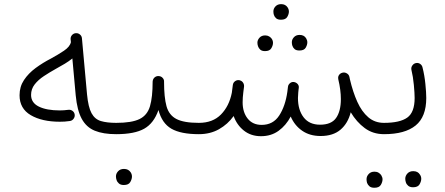

<svg xmlns="http://www.w3.org/2000/svg" viewBox="-20 -638 2134 920"><path d="M73.7 -181.6Q73.7 -222.7 95 -254.6Q116.2 -286.6 150.6 -312Q185.1 -337.4 224.1 -357.4Q258.3 -376 286.6 -395Q314.9 -414.1 319.8 -436L318.4 -449.7Q317.4 -460.9 324.7 -469.5Q332 -478 342.8 -479Q354 -480 362.8 -472.9Q371.6 -465.8 372.6 -454.6L397 -186Q402.8 -124.5 418.7 -95.5Q434.6 -66.4 463.6 -57.9Q492.7 -49.3 536.6 -49.3H537.1Q548.3 -49.3 556.2 -41.3Q564 -33.2 564 -22Q564 -10.7 556.2 -2.9Q548.3 4.9 537.1 4.9H536.6Q474.6 4.9 434.1 -11.7Q393.6 -28.3 371.6 -68.8Q349.6 -109.4 342.8 -181.2L326.7 -357.9Q310.5 -344.7 290.3 -332.5Q270 -320.3 247.6 -308.1Q217.8 -291.5 190.4 -273.4Q163.1 -255.4 146 -233.4Q128.9 -211.4 128.9 -183.1Q128.9 -145.5 166.3 -127.2Q203.6 -108.9 266.6 -108.9Q286.1 -108.9 307.1 -111.8Q318.4 -113.3 327.4 -106.7Q336.4 -100.1 337.9 -88.9Q339.4 -78.1 332.5 -68.8Q325.7 -59.6 314.5 -58.1Q302.2 -56.2 290 -55.4Q277.8 -54.7 266.6 -54.7Q181.2 -54.7 127.4 -86.2Q73.7 -117.7 73.7 -181.6Z M509.8 -22Q509.8 -33.2 517.8 -41.3Q525.9 -49.3 537.1 -49.3Q611.3 -49.3 648.7 -67.6Q686 -85.9 698.7 -129.2Q711.4 -172.4 711.4 -247.1Q712.4 -259.8 720.9 -267.1Q729.5 -274.4 740.7 -273.4Q752 -272.9 759.5 -264.6Q767.1 -256.3 766.1 -245.1Q766.1 -171.9 777.8 -129.2Q789.6 -86.4 825.2 -67.9Q860.8 -49.3 932.6 -49.3H933.1Q944.3 -49.3 952.1 -41.3Q960 -33.2 960 -22Q960 -10.7 952.1 -2.9Q944.3 4.9 933.1 4.9H932.6Q846.7 4.9 801.3 -21.2Q755.9 -47.4 739.3 -110.8Q717.3 -47.4 670.9 -21.2Q624.5 4.9 537.1 4.9Q525.9 4.9 517.8 -2.9Q509.8 -10.7 509.8 -22ZM535.6 207Q535.6 193.8 545.9 182.6Q556.2 171.4 574.2 171.4Q595.7 171.4 606.4 188Q612.3 197.3 612.3 208Q612.3 220.2 604.2 234.4Q596.2 248.5 573.2 248.5Q558.1 248.5 549.8 241.2Q541.5 233.9 538.6 224.6Q535.6 216.3 535.6 207Z M906.2 -22Q906.2 -33.2 914.1 -41.3Q921.9 -49.3 933.1 -49.3Q999.5 -49.3 1038.8 -89.4Q1078.1 -129.4 1090.8 -193.4Q1092.3 -207.5 1095.7 -231Q1097.2 -242.2 1106.2 -248.8Q1115.2 -255.4 1126 -253.9Q1127.9 -253.4 1129.9 -252.9Q1130.4 -252.9 1130.4 -252.4Q1130.9 -252.4 1131.3 -252.4Q1141.1 -249 1146 -239.7Q1146.5 -239.3 1146.5 -238.8Q1146.5 -238.8 1147 -237.8Q1150.4 -231 1149.4 -222.7L1148.9 -219.2Q1147.9 -208 1146 -196.8Q1142.6 -170.4 1142.6 -147.5Q1142.6 -100.6 1166.5 -70.1Q1190.4 -39.6 1233.9 -39.6Q1288.6 -39.6 1317.9 -84.5Q1347.2 -129.4 1356.9 -198.2Q1357.9 -209.5 1359.9 -222.7Q1360.8 -230.5 1365.7 -235.8Q1365.7 -235.8 1366.2 -236.3Q1366.2 -236.3 1366.7 -236.8Q1376 -246.6 1388.2 -245.1Q1395 -244.1 1400.9 -240.2Q1414.1 -231 1411.6 -215.3L1411.1 -213.4Q1410.6 -204.1 1409.2 -195.3Q1407.7 -180.7 1407.7 -168.5Q1407.7 -111.3 1434.8 -75.9Q1461.9 -40.5 1513.7 -40.5Q1567.9 -40.5 1590.6 -73Q1613.3 -105.5 1613.3 -163.1Q1613.3 -206.5 1601.1 -257.3Q1600.6 -259.3 1600.6 -261.2Q1599.1 -271.5 1605 -279.3Q1610.8 -287.1 1620.6 -289.6Q1631.3 -292.5 1641.6 -286.6Q1651.9 -280.8 1654.3 -269.5Q1655.8 -263.7 1656.7 -257.8Q1670.9 -197.3 1692.1 -150.1Q1713.4 -103 1744.6 -76.2Q1775.9 -49.3 1819.8 -49.3H1820.3Q1831.5 -49.3 1839.4 -41.3Q1847.2 -33.2 1847.2 -22Q1847.2 -10.7 1839.4 -2.9Q1831.5 4.9 1820.3 4.9H1819.8Q1767.1 4.9 1727.8 -24.2Q1688.5 -53.2 1660.6 -100.1Q1647.5 -47.4 1611.8 -16.8Q1576.2 13.7 1516.1 13.7Q1464.4 13.7 1428 -11.5Q1391.6 -36.6 1373 -79.6Q1350.6 -37.1 1314.9 -11.2Q1279.3 14.6 1230.5 14.6Q1182.6 14.6 1148.7 -12.2Q1114.7 -39.1 1099.6 -82Q1071.3 -42.5 1029.3 -18.8Q987.3 4.9 933.1 4.9Q921.9 4.9 914.1 -2.9Q906.2 -10.7 906.2 -22ZM1290 -583.5Q1290 -596.7 1300 -607.4Q1310.1 -618.2 1327.1 -618.2Q1348.1 -618.2 1358.4 -602.1Q1364.3 -592.8 1364.3 -582.5Q1364.3 -570.3 1356.4 -556.9Q1348.6 -543.5 1326.2 -543.5Q1311 -543.5 1303.2 -550.3Q1295.4 -557.1 1292.5 -566.4Q1290 -573.2 1290 -583.5ZM1378.4 -436Q1378.4 -448.7 1388.4 -459.7Q1398.4 -470.7 1415.5 -470.7Q1437 -470.7 1446.8 -454.6Q1452.6 -445.3 1452.6 -435.1Q1452.6 -422.9 1444.8 -409.4Q1437 -396 1414.6 -396Q1399.4 -396 1391.6 -402.8Q1383.8 -409.7 1380.9 -418.9Q1378.4 -425.8 1378.4 -436ZM1213.4 -433.6Q1213.4 -446.3 1223.4 -457.3Q1233.4 -468.3 1250.5 -468.3Q1261.7 -468.3 1269.5 -463.6Q1277.3 -459 1282.2 -452.1Q1288.1 -442.9 1288.1 -432.6Q1288.1 -420.4 1280 -406.7Q1272 -393.1 1250 -393.1Q1234.9 -393.1 1227.1 -400.1Q1219.2 -407.2 1216.3 -416.5Q1213.4 -424.8 1213.4 -433.6Z M1793.5 -22Q1793.5 -33.2 1801.3 -41.3Q1809.1 -49.3 1820.3 -49.3Q1896 -49.3 1931.4 -74.5Q1966.8 -99.6 1966.8 -168.5Q1966.8 -190.9 1963.1 -230.5Q1959.5 -270 1951.2 -304.2Q1949.2 -315.4 1956.1 -324.7Q1962.9 -334 1973.6 -335.9Q1984.9 -337.9 1993.9 -331.3Q2002.9 -324.7 2004.9 -313.5Q2014.2 -276.9 2018.3 -235.6Q2022.5 -194.3 2022.5 -168.5Q2022.5 -78.1 1971.4 -36.6Q1920.4 4.9 1820.3 4.9Q1809.1 4.9 1801.3 -2.9Q1793.5 -10.7 1793.5 -22ZM1921.9 218.3Q1921.9 204.6 1932.1 193.4Q1942.4 182.1 1960 182.1Q1982.4 182.1 1992.2 198.7Q1998.5 207.5 1998.5 218.8Q1998.5 231 1990.5 245.1Q1982.4 259.3 1959.5 259.3Q1944.3 259.3 1936 252.2Q1927.7 245.1 1924.8 235.8Q1921.9 227.1 1921.9 218.3ZM1736.3 220.7Q1736.3 207 1746.6 195.8Q1756.8 184.6 1774.4 184.6Q1786.1 184.6 1793.9 189.5Q1801.8 194.3 1806.6 201.2Q1813 211.9 1813 221.2Q1813 233.9 1804.9 247.8Q1796.9 261.7 1773.9 261.7Q1758.3 261.7 1750.2 254.6Q1742.2 247.6 1738.8 238.3Q1736.3 229.5 1736.3 220.7Z"/></svg>

Font: Mikhak-DS1-FD Light
Style: Regular
Weight: 300
Designer: Amin Abedi
Version: Version 3.2